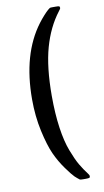

<svg xmlns="http://www.w3.org/2000/svg" viewBox="-105 -798 579 1068"><g transform="rotate(-10 184.5 -264.0)"><path d="M71.8 -264.2Q71.8 -520 189 -675.8Q204.1 -695.8 220 -713.4Q235.8 -731 245.8 -739.5Q255.9 -748 258.8 -749Q259.8 -750 275.9 -750H290Q304.2 -750 309.1 -748.5Q314 -747.1 314 -738.8Q314 -733.9 304.2 -722.2Q244.1 -644 213.6 -535.4Q183.1 -426.8 183.1 -264.2Q183.1 -164.1 194.6 -84Q206.1 -3.9 227.1 50.5Q248 105 266.1 136Q284.2 167 308.1 198.2Q314 206.1 314 210.9Q314 218.8 309.1 220.5Q304.2 222.2 290 222.2H275.9Q257.8 222.2 255.9 220.2Q242.7 210.4 229.7 198.2Q216.8 186 185.3 142.6Q153.8 99.1 131.3 49.6Q108.9 0 90.3 -84.5Q71.8 -168.9 71.8 -264.2Z"/></g></svg>

Font: CMU Sans Serif Demi Condensed
Style: DemiCondensed
Weight: 600
Width: 3
Version: Version 0.7.0